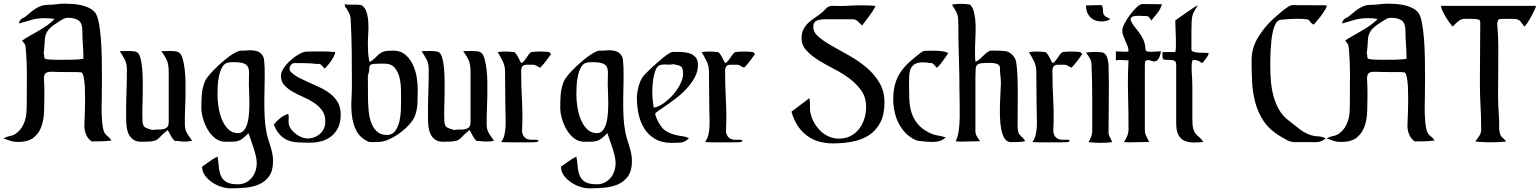

<svg xmlns="http://www.w3.org/2000/svg" viewBox="-20 -774 8396 1047"><path d="M331 -754Q350 -754 374 -752.5Q398 -751 421.5 -746Q445 -741 465.5 -731Q486 -721 499 -705Q511 -690 518.5 -652Q526 -614 530 -564Q534 -514 535 -457Q536 -400 536 -347Q536 -294 535 -250Q534 -206 534 -182Q534 -171 534.5 -153Q535 -135 536.5 -116Q538 -97 541 -80Q544 -63 548 -54Q555 -40 567.5 -30.5Q580 -21 588 -8Q561 -4 534 -3.5Q507 -3 480 -3Q459 -17 449.5 -40Q440 -63 440 -88Q440 -95 441 -118Q442 -141 443 -171.5Q444 -202 444 -236.5Q444 -271 442.5 -301Q441 -331 436.5 -352.5Q432 -374 425 -379Q409 -381 393 -381Q377 -381 361 -381Q298 -381 268.5 -382.5Q239 -384 228.5 -374.5Q218 -365 220 -337.5Q222 -310 222 -253Q222 -212 220.5 -167.5Q219 -123 206.5 -86Q194 -49 164.5 -24.5Q135 0 79 0Q56 0 38.5 -5.5Q21 -11 0 -19Q16 -29 35.5 -32.5Q55 -36 70 -48Q89 -63 100 -81Q111 -99 117 -119.5Q123 -140 124.5 -162Q126 -184 126 -206Q126 -284 126.5 -364Q127 -444 119 -522Q118 -531 112 -538Q106 -545 100 -552Q118 -565 143 -579Q168 -593 193.5 -608Q219 -623 241.5 -639Q264 -655 277 -671Q264 -673 251 -674Q238 -675 225 -675Q184 -675 153 -666Q122 -657 84 -646Q84 -658 93.5 -667.5Q103 -677 114 -680Q131 -693 145.5 -705.5Q160 -718 175 -727.5Q190 -737 207 -742.5Q224 -748 247 -748Q268 -748 289 -751Q310 -754 331 -754ZM218 -483Q221 -477 221 -466Q221 -455 228 -453Q233 -451 245 -450Q257 -449 270.5 -448.5Q284 -448 297 -448Q310 -448 316 -448Q345 -448 375.5 -448.5Q406 -449 435 -453Q435 -492 432 -530.5Q429 -569 429 -607Q429 -647 409 -662Q389 -677 351 -677Q337 -677 327.5 -672Q318 -667 307 -660Q269 -637 252.5 -620.5Q236 -604 230 -586Q224 -568 223.5 -544Q223 -520 218 -483Z M678 -496Q687 -496 703 -495Q719 -494 727 -489Q739 -482 745.5 -459Q752 -436 755 -404Q758 -372 758.5 -335Q759 -298 758.5 -263.5Q758 -229 757 -201Q756 -173 756 -159Q756 -129 757 -113Q758 -97 763 -88.5Q768 -80 779 -75.5Q790 -71 811 -65Q825 -68 840.5 -67.5Q856 -67 869.5 -69.5Q883 -72 891.5 -80.5Q900 -89 900 -109V-381Q900 -400 898 -414.5Q896 -429 891.5 -441Q887 -453 879.5 -465.5Q872 -478 860 -495L905 -496Q914 -496 930 -495Q946 -494 954 -489Q968 -481 975.5 -456Q983 -431 987 -397.5Q991 -364 991.5 -325.5Q992 -287 991.5 -251Q991 -215 989.5 -185Q988 -155 988 -139Q988 -111 988 -95.5Q988 -80 991.5 -67.5Q995 -55 1003.5 -41.5Q1012 -28 1028 -6Q1017 -4 1007 -3Q997 -2 986 -2Q975 -2 965 -3Q955 -4 944 -6Q937 -2 929.5 -9Q922 -16 915.5 -27Q909 -38 903.5 -49Q898 -60 895 -65Q868 -44 857 -31.5Q846 -19 836 -12.5Q826 -6 808.5 -3.5Q791 -1 751 -1Q723 -1 706.5 -13Q690 -25 681.5 -43.5Q673 -62 670.5 -84.5Q668 -107 668 -129Q667 -195 669.5 -262Q672 -329 672 -396Q672 -427 660.5 -449Q649 -471 633 -495Z M1343 -500Q1359 -500 1375 -496.5Q1391 -493 1403 -482Q1418 -468 1420 -447.5Q1422 -427 1423 -408Q1424 -366 1423 -320.5Q1422 -275 1421.5 -229.5Q1421 -184 1423 -139.5Q1425 -95 1433 -53Q1437 -33 1443 -14Q1449 5 1455 24.5Q1461 44 1465 63.5Q1469 83 1469 104Q1469 157 1447.5 187Q1426 217 1392.5 231.5Q1359 246 1317.5 249.5Q1276 253 1236 253Q1213 253 1186.5 244.5Q1160 236 1136.5 220Q1113 204 1097.5 182.5Q1082 161 1082 135Q1103 121 1123 106Q1143 91 1166 80Q1171 107 1173 133.5Q1175 160 1183.5 182Q1192 204 1213 217.5Q1234 231 1278 231Q1301 231 1320 221.5Q1339 212 1352.5 196Q1366 180 1373 159Q1380 138 1380 116Q1380 97 1375 76Q1370 55 1363 33.5Q1356 12 1348.5 -9Q1341 -30 1335 -48Q1316 -29 1304 -19.5Q1292 -10 1280 -6Q1268 -2 1252 -1.5Q1236 -1 1209 -1Q1178 -1 1153.5 -20Q1129 -39 1112.5 -67.5Q1096 -96 1087 -128Q1078 -160 1078 -187Q1078 -225 1080.5 -259Q1083 -293 1097 -329Q1101 -340 1114 -356.5Q1127 -373 1145.5 -392Q1164 -411 1185.5 -430Q1207 -449 1227.5 -464.5Q1248 -480 1266 -489Q1284 -498 1295 -498Q1307 -497 1319 -498.5Q1331 -500 1343 -500ZM1166 -255Q1166 -230 1171 -194.5Q1176 -159 1188.5 -126.5Q1201 -94 1223 -71Q1245 -48 1278 -48Q1298 -48 1310.5 -63.5Q1323 -79 1329.5 -103Q1336 -127 1338 -157Q1340 -187 1340 -217Q1340 -247 1338.5 -273Q1337 -299 1337 -316Q1337 -349 1338 -372Q1339 -395 1332 -409Q1325 -423 1307 -429Q1289 -435 1250 -435Q1244 -435 1238 -434.5Q1232 -434 1226 -433Q1204 -430 1192 -408.5Q1180 -387 1174 -358.5Q1168 -330 1167 -301Q1166 -272 1166 -255Z M1655 -493Q1692 -493 1731.5 -493.5Q1771 -494 1808 -490Q1808 -482 1801.5 -468.5Q1795 -455 1785.5 -441.5Q1776 -428 1766 -416.5Q1756 -405 1750 -400Q1742 -408 1733 -418.5Q1724 -429 1710 -425Q1679 -429 1648.5 -429.5Q1618 -430 1587 -430Q1575 -430 1567 -420Q1559 -410 1559 -399Q1559 -396 1560 -392.5Q1561 -389 1562 -386Q1582 -365 1610 -350.5Q1638 -336 1669 -322.5Q1700 -309 1730 -294.5Q1760 -280 1784 -260.5Q1808 -241 1823 -214Q1838 -187 1838 -149Q1838 -110 1825.5 -81.5Q1813 -53 1790.5 -34Q1768 -15 1737.5 -5.5Q1707 4 1671 4Q1636 4 1606.5 2.5Q1577 1 1552.5 -8Q1528 -17 1508.5 -37Q1489 -57 1473 -94Q1488 -114 1508 -130Q1528 -146 1552 -153Q1556 -137 1554 -120.5Q1552 -104 1557 -89Q1561 -76 1572 -63.5Q1583 -51 1597 -41Q1611 -31 1626.5 -25Q1642 -19 1656 -19Q1697 -19 1725.5 -44.5Q1754 -70 1754 -112Q1754 -148 1736 -172.5Q1718 -197 1691 -214.5Q1664 -232 1633 -245.5Q1602 -259 1575 -274.5Q1548 -290 1530 -310Q1512 -330 1512 -361Q1512 -380 1527.5 -403Q1543 -426 1565.5 -446Q1588 -466 1612.5 -479.5Q1637 -493 1655 -493Z M1858 -751Q1881 -747 1904.5 -748.5Q1928 -750 1951 -746Q1971 -734 1979 -707.5Q1987 -681 1988.5 -650Q1990 -619 1988 -589Q1986 -559 1986 -538Q1986 -515 1987.5 -486.5Q1989 -458 1996 -435Q2018 -450 2029 -461.5Q2040 -473 2050.5 -481.5Q2061 -490 2076.5 -494Q2092 -498 2125 -498Q2164 -498 2189.5 -476.5Q2215 -455 2230.5 -423Q2246 -391 2252 -354.5Q2258 -318 2258 -287Q2258 -254 2256.5 -214Q2255 -174 2243 -143Q2234 -119 2210.5 -93.5Q2187 -68 2158 -47Q2129 -26 2097.5 -12.5Q2066 1 2040 0Q2032 0 2025 0.5Q2018 1 2010 1Q2002 1 1995 0Q1988 -1 1981 -5Q1940 -27 1922 -64Q1904 -101 1899 -144Q1894 -187 1896.5 -231.5Q1899 -276 1899 -315Q1899 -403 1898 -493.5Q1897 -584 1892 -672Q1891 -689 1883 -703Q1875 -717 1868 -731Q1861 -735 1861.5 -740.5Q1862 -746 1858 -751ZM1986 -361Q1987 -340 1986.5 -308Q1986 -276 1986.5 -240Q1987 -204 1990.5 -168Q1994 -132 2005 -103Q2016 -74 2036.5 -56Q2057 -38 2090 -38Q2119 -38 2135 -60Q2151 -82 2158 -112Q2165 -142 2166 -173.5Q2167 -205 2167 -225Q2167 -251 2166.5 -285.5Q2166 -320 2158.5 -351.5Q2151 -383 2132 -405Q2113 -427 2077 -427Q2035 -427 2018.5 -425.5Q2002 -424 1997.5 -417Q1993 -410 1993.5 -397Q1994 -384 1986 -361Z M2324 -496Q2333 -496 2349 -495Q2365 -494 2373 -489Q2385 -482 2391.5 -459Q2398 -436 2401 -404Q2404 -372 2404.5 -335Q2405 -298 2404.5 -263.5Q2404 -229 2403 -201Q2402 -173 2402 -159Q2402 -129 2403 -113Q2404 -97 2409 -88.5Q2414 -80 2425 -75.5Q2436 -71 2457 -65Q2471 -68 2486.5 -67.5Q2502 -67 2515.5 -69.5Q2529 -72 2537.5 -80.5Q2546 -89 2546 -109V-381Q2546 -400 2544 -414.5Q2542 -429 2537.5 -441Q2533 -453 2525.5 -465.5Q2518 -478 2506 -495L2551 -496Q2560 -496 2576 -495Q2592 -494 2600 -489Q2614 -481 2621.5 -456Q2629 -431 2633 -397.5Q2637 -364 2637.5 -325.5Q2638 -287 2637.5 -251Q2637 -215 2635.5 -185Q2634 -155 2634 -139Q2634 -111 2634 -95.5Q2634 -80 2637.5 -67.5Q2641 -55 2649.5 -41.5Q2658 -28 2674 -6Q2663 -4 2653 -3Q2643 -2 2632 -2Q2621 -2 2611 -3Q2601 -4 2590 -6Q2583 -2 2575.5 -9Q2568 -16 2561.5 -27Q2555 -38 2549.5 -49Q2544 -60 2541 -65Q2514 -44 2503 -31.5Q2492 -19 2482 -12.5Q2472 -6 2454.5 -3.5Q2437 -1 2397 -1Q2369 -1 2352.5 -13Q2336 -25 2327.5 -43.5Q2319 -62 2316.5 -84.5Q2314 -107 2314 -129Q2313 -195 2315.5 -262Q2318 -329 2318 -396Q2318 -427 2306.5 -449Q2295 -471 2279 -495Z M2694 -490Q2715 -493 2736 -493Q2757 -493 2778 -490Q2784 -492 2790.5 -484.5Q2797 -477 2803 -466.5Q2809 -456 2814 -445Q2819 -434 2822 -430Q2831 -433 2837.5 -441Q2844 -449 2850 -458Q2856 -467 2862 -475.5Q2868 -484 2877 -490Q2901 -493 2926 -493Q2951 -493 2975 -490L2985 -479Q2971 -460 2957 -441Q2943 -422 2926 -405Q2917 -408 2907.5 -414.5Q2898 -421 2889 -421H2853Q2835 -421 2828.5 -412Q2822 -403 2822 -386Q2822 -306 2826.5 -225Q2831 -144 2827 -65Q2826 -49 2833.5 -35Q2841 -21 2857 -15Q2868 -11 2885.5 -12Q2903 -13 2917 -10L2911 0Q2903 1 2894.5 1.5Q2886 2 2878 2H2747Q2738 2 2729.5 1.5Q2721 1 2713 0Q2726 -17 2731 -39.5Q2736 -62 2737 -86Q2738 -110 2737 -134Q2736 -158 2736 -179Q2736 -231 2735 -282.5Q2734 -334 2734 -386Q2734 -415 2721 -441Q2708 -467 2694 -490Z M3300 -500Q3316 -500 3332 -496.5Q3348 -493 3360 -482Q3375 -468 3377 -447.5Q3379 -427 3380 -408Q3381 -366 3380 -320.5Q3379 -275 3378.5 -229.5Q3378 -184 3380 -139.5Q3382 -95 3390 -53Q3394 -33 3400 -14Q3406 5 3412 24.5Q3418 44 3422 63.5Q3426 83 3426 104Q3426 157 3404.5 187Q3383 217 3349.5 231.5Q3316 246 3274.5 249.5Q3233 253 3193 253Q3170 253 3143.5 244.5Q3117 236 3093.5 220Q3070 204 3054.5 182.5Q3039 161 3039 135Q3060 121 3080 106Q3100 91 3123 80Q3128 107 3130 133.5Q3132 160 3140.5 182Q3149 204 3170 217.5Q3191 231 3235 231Q3258 231 3277 221.5Q3296 212 3309.5 196Q3323 180 3330 159Q3337 138 3337 116Q3337 97 3332 76Q3327 55 3320 33.5Q3313 12 3305.5 -9Q3298 -30 3292 -48Q3273 -29 3261 -19.5Q3249 -10 3237 -6Q3225 -2 3209 -1.5Q3193 -1 3166 -1Q3135 -1 3110.5 -20Q3086 -39 3069.5 -67.5Q3053 -96 3044 -128Q3035 -160 3035 -187Q3035 -225 3037.5 -259Q3040 -293 3054 -329Q3058 -340 3071 -356.5Q3084 -373 3102.5 -392Q3121 -411 3142.5 -430Q3164 -449 3184.5 -464.5Q3205 -480 3223 -489Q3241 -498 3252 -498Q3264 -497 3276 -498.5Q3288 -500 3300 -500ZM3123 -255Q3123 -230 3128 -194.5Q3133 -159 3145.5 -126.5Q3158 -94 3180 -71Q3202 -48 3235 -48Q3255 -48 3267.5 -63.5Q3280 -79 3286.5 -103Q3293 -127 3295 -157Q3297 -187 3297 -217Q3297 -247 3295.5 -273Q3294 -299 3294 -316Q3294 -349 3295 -372Q3296 -395 3289 -409Q3282 -423 3264 -429Q3246 -435 3207 -435Q3201 -435 3195 -434.5Q3189 -434 3183 -433Q3161 -430 3149 -408.5Q3137 -387 3131 -358.5Q3125 -330 3124 -301Q3123 -272 3123 -255Z M3649 -491Q3669 -491 3693 -490.5Q3717 -490 3737.5 -484Q3758 -478 3772 -463Q3786 -448 3786 -419Q3786 -384 3768.5 -352Q3751 -320 3725.5 -292Q3700 -264 3669.5 -240.5Q3639 -217 3613.5 -199.5Q3588 -182 3570.5 -170Q3553 -158 3553 -154Q3553 -149 3556 -140.5Q3559 -132 3563 -123Q3567 -114 3571.5 -106Q3576 -98 3579 -94Q3595 -68 3616 -56.5Q3637 -45 3658 -39.5Q3679 -34 3699.5 -31.5Q3720 -29 3737 -20Q3715 2 3691.5 3.5Q3668 5 3640 5Q3588 5 3552 -16.5Q3516 -38 3494 -72.5Q3472 -107 3462.5 -151Q3453 -195 3453 -240Q3453 -253 3455.5 -270Q3458 -287 3462.5 -303.5Q3467 -320 3474 -335Q3481 -350 3490 -361Q3495 -367 3507 -379Q3519 -391 3534.5 -405.5Q3550 -420 3567 -435Q3584 -450 3600 -462.5Q3616 -475 3629 -483Q3642 -491 3649 -491ZM3537 -275Q3537 -252 3539 -230.5Q3541 -209 3545 -187Q3571 -191 3599 -211Q3627 -231 3650.5 -258Q3674 -285 3689.5 -315.5Q3705 -346 3705 -372Q3705 -389 3702 -398Q3699 -407 3693 -411.5Q3687 -416 3677 -418.5Q3667 -421 3653 -424Q3635 -420 3616 -422Q3597 -424 3579 -419Q3565 -415 3557 -396.5Q3549 -378 3544.5 -355Q3540 -332 3538.5 -309.5Q3537 -287 3537 -275Z M3806 -490Q3827 -493 3848 -493Q3869 -493 3890 -490Q3896 -492 3902.5 -484.5Q3909 -477 3915 -466.5Q3921 -456 3926 -445Q3931 -434 3934 -430Q3943 -433 3949.5 -441Q3956 -449 3962 -458Q3968 -467 3974 -475.5Q3980 -484 3989 -490Q4013 -493 4038 -493Q4063 -493 4087 -490L4097 -479Q4083 -460 4069 -441Q4055 -422 4038 -405Q4029 -408 4019.5 -414.5Q4010 -421 4001 -421H3965Q3947 -421 3940.5 -412Q3934 -403 3934 -386Q3934 -306 3938.5 -225Q3943 -144 3939 -65Q3938 -49 3945.5 -35Q3953 -21 3969 -15Q3980 -11 3997.5 -12Q4015 -13 4029 -10L4023 0Q4015 1 4006.5 1.5Q3998 2 3990 2H3859Q3850 2 3841.5 1.5Q3833 1 3825 0Q3838 -17 3843 -39.5Q3848 -62 3849 -86Q3850 -110 3849 -134Q3848 -158 3848 -179Q3848 -231 3847 -282.5Q3846 -334 3846 -386Q3846 -415 3833 -441Q3820 -467 3806 -490Z M4677 -745Q4716 -745 4755 -742Q4740 -713 4720.5 -687Q4701 -661 4681 -635Q4670 -645 4658.5 -657Q4647 -669 4631 -669H4478Q4455 -669 4435 -662Q4415 -655 4415 -627Q4415 -598 4443.5 -573.5Q4472 -549 4515.5 -524.5Q4559 -500 4609 -472Q4659 -444 4702.5 -408Q4746 -372 4774.5 -325Q4803 -278 4803 -215Q4803 -149 4780.5 -106Q4758 -63 4719.5 -37.5Q4681 -12 4630 -2Q4579 8 4523 8Q4435 8 4377.5 -36.5Q4320 -81 4296 -165Q4321 -183 4345 -202Q4369 -221 4394 -239Q4398 -215 4397 -190Q4396 -165 4404 -141Q4412 -116 4426.5 -94Q4441 -72 4460 -55Q4479 -38 4503 -28Q4527 -18 4555 -18Q4591 -18 4618.5 -32.5Q4646 -47 4665 -71.5Q4684 -96 4693.5 -127Q4703 -158 4703 -191Q4703 -243 4677 -280Q4651 -317 4612 -346Q4573 -375 4527 -398.5Q4481 -422 4442 -446.5Q4403 -471 4377 -499.5Q4351 -528 4351 -566Q4351 -594 4361 -613.5Q4371 -633 4386.5 -648Q4402 -663 4421 -675.5Q4440 -688 4459 -703Q4469 -711 4475.5 -718.5Q4482 -726 4488.5 -731.5Q4495 -737 4504 -740Q4513 -743 4528 -742Q4565 -740 4602.5 -742.5Q4640 -745 4677 -745Z M5031 -497Q5042 -497 5059 -497.5Q5076 -498 5093.5 -497Q5111 -496 5127 -493Q5143 -490 5151 -484Q5148 -479 5139 -466.5Q5130 -454 5120 -440Q5110 -426 5100.5 -415.5Q5091 -405 5088 -405Q5085 -408 5081 -413Q5077 -418 5072.5 -422.5Q5068 -427 5063.5 -429.5Q5059 -432 5053 -430Q5043 -432 5033 -433Q5023 -434 5013 -434Q4984 -434 4968.5 -424.5Q4953 -415 4946 -398.5Q4939 -382 4938 -360Q4937 -338 4937 -312Q4937 -271 4938.5 -232.5Q4940 -194 4950.5 -160.5Q4961 -127 4983.5 -99Q5006 -71 5048 -50Q5070 -39 5092 -35.5Q5114 -32 5137 -25Q5123 -11 5105.5 -5.5Q5088 0 5068 0Q5061 0 5047.5 -0.5Q5034 -1 5019.5 -2.5Q5005 -4 4992.5 -5.5Q4980 -7 4974 -10Q4941 -25 4918 -49Q4895 -73 4880 -102.5Q4865 -132 4858 -165.5Q4851 -199 4851 -232Q4851 -279 4861 -315Q4871 -351 4890.5 -380Q4910 -409 4938.5 -435Q4967 -461 5004 -489Q5015 -497 5031 -497Z M5171 -749Q5183 -751 5195.5 -752Q5208 -753 5220 -753Q5233 -753 5245 -752Q5257 -751 5270 -749Q5286 -733 5292.5 -703Q5299 -673 5300 -638.5Q5301 -604 5299 -571Q5297 -538 5297 -516Q5297 -496 5297 -477Q5297 -458 5299 -438Q5311 -441 5322 -451Q5333 -461 5343.5 -471.5Q5354 -482 5365 -490Q5376 -498 5388 -498Q5395 -498 5407 -498Q5419 -498 5431 -497.5Q5443 -497 5454.5 -496Q5466 -495 5472 -493Q5489 -488 5503.5 -471.5Q5518 -455 5521 -438Q5526 -408 5528 -362Q5530 -316 5530 -265.5Q5530 -215 5529.5 -167.5Q5529 -120 5529 -87Q5529 -65 5532.5 -54.5Q5536 -44 5542 -37.5Q5548 -31 5555.5 -24.5Q5563 -18 5571 -4Q5551 0 5531.5 0.5Q5512 1 5492 1Q5471 1 5458.5 -18.5Q5446 -38 5440 -68.5Q5434 -99 5433 -136.5Q5432 -174 5433 -209.5Q5434 -245 5436 -274Q5438 -303 5438 -318Q5438 -339 5435.5 -360Q5433 -381 5433 -402Q5433 -420 5416.5 -425.5Q5400 -431 5386 -431Q5352 -431 5334 -429.5Q5316 -428 5308.5 -420Q5301 -412 5300 -393Q5299 -374 5299 -340V-58Q5299 -43 5307.5 -29.5Q5316 -16 5324 -4Q5301 -4 5279.5 -3Q5258 -2 5235 -2Q5224 -2 5213 -2Q5202 -2 5191 -4Q5203 -25 5208 -61Q5213 -97 5213.5 -137Q5214 -177 5213 -215.5Q5212 -254 5212 -280Q5212 -369 5209 -457Q5206 -545 5206 -634Q5206 -656 5205 -670.5Q5204 -685 5200 -696Q5196 -707 5189.5 -719Q5183 -731 5171 -749Z M5591 -490Q5612 -493 5633 -493Q5654 -493 5675 -490Q5681 -492 5687.5 -484.5Q5694 -477 5700 -466.5Q5706 -456 5711 -445Q5716 -434 5719 -430Q5728 -433 5734.5 -441Q5741 -449 5747 -458Q5753 -467 5759 -475.5Q5765 -484 5774 -490Q5798 -493 5823 -493Q5848 -493 5872 -490L5882 -479Q5868 -460 5854 -441Q5840 -422 5823 -405Q5814 -408 5804.5 -414.5Q5795 -421 5786 -421H5750Q5732 -421 5725.5 -412Q5719 -403 5719 -386Q5719 -306 5723.5 -225Q5728 -144 5724 -65Q5723 -49 5730.5 -35Q5738 -21 5754 -15Q5765 -11 5782.5 -12Q5800 -13 5814 -10L5808 0Q5800 1 5791.5 1.5Q5783 2 5775 2H5644Q5635 2 5626.5 1.5Q5618 1 5610 0Q5623 -17 5628 -39.5Q5633 -62 5634 -86Q5635 -110 5634 -134Q5633 -158 5633 -179Q5633 -231 5632 -282.5Q5631 -334 5631 -386Q5631 -415 5618 -441Q5605 -467 5591 -490Z M5902 -744Q5917 -744 5931.5 -745Q5946 -746 5961 -746Q5969 -746 5975.5 -746Q5982 -746 5990 -744Q5995 -726 5995 -715.5Q5995 -705 5997 -698.5Q5999 -692 6006.5 -686Q6014 -680 6035 -670Q6024 -663 6012 -660Q6000 -657 5988 -657Q5948 -657 5925 -681Q5902 -705 5902 -744ZM5902 -487Q5914 -489 5926 -490Q5938 -491 5950 -491Q5958 -491 5973 -490Q5988 -489 5995 -487Q6013 -479 6018.5 -457.5Q6024 -436 6025 -419Q6028 -327 6026.5 -236Q6025 -145 6025 -53Q6025 -38 6032.5 -25.5Q6040 -13 6045 1Q6029 3 6014 4Q5999 5 5983 5Q5966 5 5949.5 4Q5933 3 5916 1Q5924 -13 5930 -27.5Q5936 -42 5936 -58Q5936 -149 5936 -241Q5936 -333 5932 -424Q5931 -443 5922 -458Q5913 -473 5902 -487Z M6316 -751Q6309 -725 6292 -703.5Q6275 -682 6258 -662Q6254 -670 6249.5 -676Q6245 -682 6237 -686Q6225 -686 6212.5 -687Q6200 -688 6188 -688Q6182 -688 6174.5 -687.5Q6167 -687 6160.5 -685Q6154 -683 6149.5 -679Q6145 -675 6145 -667Q6150 -651 6160.5 -637Q6171 -623 6183 -608Q6195 -593 6206 -575Q6217 -557 6223 -533Q6225 -525 6225.5 -512.5Q6226 -500 6232 -494Q6252 -490 6271.5 -492Q6291 -494 6311 -494Q6310 -487 6307.5 -477.5Q6305 -468 6301 -459.5Q6297 -451 6290.5 -445Q6284 -439 6275 -439Q6266 -439 6258 -442.5Q6250 -446 6241 -446Q6227 -446 6225 -438Q6223 -430 6223 -419V-64Q6223 -46 6231 -31Q6239 -16 6247 0Q6224 0 6201 1Q6178 2 6155 2Q6144 2 6132 2Q6120 2 6109 0Q6120 -15 6127 -32.5Q6134 -50 6134 -69Q6134 -163 6131.5 -257Q6129 -351 6134 -445Q6117 -445 6099.5 -446.5Q6082 -448 6065 -445V-494Q6076 -494 6087.5 -493Q6099 -492 6110 -492Q6116 -492 6122 -492Q6128 -492 6134 -494Q6134 -510 6128.5 -523.5Q6123 -537 6117 -550.5Q6111 -564 6105.5 -578Q6100 -592 6100 -609Q6100 -622 6112.5 -646Q6125 -670 6142.5 -693.5Q6160 -717 6178.5 -734.5Q6197 -752 6210 -752Z M6512 -746Q6504 -732 6495 -717.5Q6486 -703 6482 -687Q6479 -676 6478 -651Q6477 -626 6477 -598Q6477 -570 6477 -543.5Q6477 -517 6477 -504Q6477 -495 6489 -491.5Q6501 -488 6517 -487Q6533 -486 6549 -486Q6565 -486 6572 -484Q6567 -468 6557 -455.5Q6547 -443 6537 -430Q6529 -433 6522 -438.5Q6515 -444 6507 -444Q6502 -447 6497 -447Q6489 -447 6482 -444Q6478 -431 6478 -412Q6478 -385 6480 -357.5Q6482 -330 6482 -302V-128Q6482 -91 6486.5 -73.5Q6491 -56 6499.5 -45.5Q6508 -35 6519 -26.5Q6530 -18 6542 0Q6516 3 6491 3Q6440 3 6417 -22.5Q6394 -48 6394 -99V-420Q6394 -435 6387 -440.5Q6380 -446 6369.5 -447Q6359 -448 6346.5 -447.5Q6334 -447 6324 -450Q6319 -459 6319 -469.5Q6319 -480 6319 -490H6389Q6392 -498 6392.5 -521.5Q6393 -545 6392 -572Q6391 -599 6390 -624.5Q6389 -650 6389 -662Q6393 -666 6412 -679Q6431 -692 6452 -707Q6473 -722 6491 -733.5Q6509 -745 6512 -746Z M7215 -745Q7215 -735 7206.5 -721Q7198 -707 7187 -692Q7176 -677 7164 -663.5Q7152 -650 7146 -641H7141Q7133 -645 7127.5 -652Q7122 -659 7116 -666Q7105 -670 7084 -671Q7063 -672 7039.5 -671.5Q7016 -671 6995 -669Q6974 -667 6963 -666Q6948 -664 6938 -647.5Q6928 -631 6922 -606.5Q6916 -582 6913 -552.5Q6910 -523 6908.5 -495.5Q6907 -468 6907 -445Q6907 -422 6907 -410Q6907 -372 6910.5 -330.5Q6914 -289 6924.5 -250Q6935 -211 6954.5 -176.5Q6974 -142 7007 -117Q7036 -95 7063.5 -72.5Q7091 -50 7126 -38Q7146 -31 7168 -30.5Q7190 -30 7210 -19Q7199 -11 7186.5 -5Q7174 1 7160 1H7042Q7018 1 6998 -10Q6978 -21 6958 -33Q6902 -67 6871 -113.5Q6840 -160 6825.5 -214Q6811 -268 6808 -327Q6805 -386 6805 -444Q6805 -512 6840 -569.5Q6875 -627 6923 -671Q6930 -677 6944 -689.5Q6958 -702 6973.5 -714.5Q6989 -727 7003.5 -736.5Q7018 -746 7026 -746Z M7546 -754Q7565 -754 7589 -752.5Q7613 -751 7636.5 -746Q7660 -741 7680.5 -731Q7701 -721 7714 -705Q7726 -690 7733.5 -652Q7741 -614 7745 -564Q7749 -514 7750 -457Q7751 -400 7751 -347Q7751 -294 7750 -250Q7749 -206 7749 -182Q7749 -171 7749.5 -153Q7750 -135 7751.5 -116Q7753 -97 7756 -80Q7759 -63 7763 -54Q7770 -40 7782.5 -30.5Q7795 -21 7803 -8Q7776 -4 7749 -3.5Q7722 -3 7695 -3Q7674 -17 7664.5 -40Q7655 -63 7655 -88Q7655 -95 7656 -118Q7657 -141 7658 -171.5Q7659 -202 7659 -236.5Q7659 -271 7657.5 -301Q7656 -331 7651.5 -352.5Q7647 -374 7640 -379Q7624 -381 7608 -381Q7592 -381 7576 -381Q7513 -381 7483.5 -382.5Q7454 -384 7443.5 -374.5Q7433 -365 7435 -337.5Q7437 -310 7437 -253Q7437 -212 7435.5 -167.5Q7434 -123 7421.5 -86Q7409 -49 7379.5 -24.5Q7350 0 7294 0Q7271 0 7253.5 -5.5Q7236 -11 7215 -19Q7231 -29 7250.5 -32.5Q7270 -36 7285 -48Q7304 -63 7315 -81Q7326 -99 7332 -119.5Q7338 -140 7339.5 -162Q7341 -184 7341 -206Q7341 -284 7341.5 -364Q7342 -444 7334 -522Q7333 -531 7327 -538Q7321 -545 7315 -552Q7333 -565 7358 -579Q7383 -593 7408.5 -608Q7434 -623 7456.5 -639Q7479 -655 7492 -671Q7479 -673 7466 -674Q7453 -675 7440 -675Q7399 -675 7368 -666Q7337 -657 7299 -646Q7299 -658 7308.5 -667.5Q7318 -677 7329 -680Q7346 -693 7360.5 -705.5Q7375 -718 7390 -727.5Q7405 -737 7422 -742.5Q7439 -748 7462 -748Q7483 -748 7504 -751Q7525 -754 7546 -754ZM7433 -483Q7436 -477 7436 -466Q7436 -455 7443 -453Q7448 -451 7460 -450Q7472 -449 7485.5 -448.5Q7499 -448 7512 -448Q7525 -448 7531 -448Q7560 -448 7590.5 -448.5Q7621 -449 7650 -453Q7650 -492 7647 -530.5Q7644 -569 7644 -607Q7644 -647 7624 -662Q7604 -677 7566 -677Q7552 -677 7542.5 -672Q7533 -667 7522 -660Q7484 -637 7467.5 -620.5Q7451 -604 7445 -586Q7439 -568 7438.5 -544Q7438 -520 7433 -483Z M8356 -742Q8356 -736 8348 -719Q8340 -702 8329.5 -683Q8319 -664 8308.5 -648.5Q8298 -633 8292 -629Q8281 -646 8270 -658.5Q8259 -671 8236 -671H8170Q8164 -671 8154 -669Q8147 -664 8148 -659Q8149 -654 8144 -649Q8150 -585 8150.5 -521Q8151 -457 8150 -392.5Q8149 -328 8149 -264Q8149 -200 8154 -136Q8156 -116 8155 -93.5Q8154 -71 8158 -51Q8161 -34 8172.5 -24.5Q8184 -15 8193 -2Q8172 0 8151 1Q8130 2 8109 2Q8088 2 8067 1Q8046 0 8025 -2Q8038 -21 8047.5 -34Q8057 -47 8057 -72Q8057 -135 8053.5 -197.5Q8050 -260 8050 -323Q8050 -405 8051 -486.5Q8052 -568 8052 -650Q8052 -655 8050 -663Q8045 -668 8033.5 -669.5Q8022 -671 8015 -671Q7987 -671 7973 -671.5Q7959 -672 7949 -668Q7939 -664 7929 -655.5Q7919 -647 7902 -629Q7895 -636 7884 -651Q7873 -666 7863 -683Q7853 -700 7845.5 -716Q7838 -732 7838 -742Z"/></svg>

Font: Augsburger Schrift CAT
Style: Regular
Weight: 400
Designer: Peter Wiegel nach Roos&Junge Offenbach
Foundry: CAT-Fonts, Peter Wiegel
Version: Version 1.000